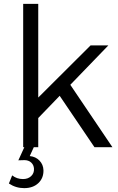

<svg xmlns="http://www.w3.org/2000/svg" viewBox="-20 -762 613 994"><path d="M26 188 43 146Q67 165 99 165Q125 165 141 150Q157 135 156 112Q155 92 141.5 79.5Q128 67 106 67L75 68L106 0H100V-742H178V-257L449 -527H541L344 -323L562 0H469L289 -266L178 -151V0H155L134 46Q165 49 184.5 69.5Q204 90 205 119Q206 160 178.5 186Q151 212 105 212Q62 212 26 188Z"/></svg>

Font: Trueno
Style: Lt
Weight: 300
Designer: Julieta Ulanovsky
Foundry: Julieta Ulanovsky
Version: Version 3.001b